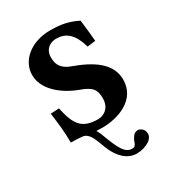

<svg xmlns="http://www.w3.org/2000/svg" viewBox="-155 -530 710 789"><g transform="rotate(-30 200.5 -135.5)"><path d="M37 -146C44 -94 49 -50 49 -2C69 -2 88 -1 106 1C135 8 143 37 163 89C184 140 219 173 262 173C286 173 304 167 324 155C335 147 342 136 342 126C342 119 340 109 335 103C330 97 320 91 313 91C306 91 297 94 292 100C285 107 279 118 275 131C271 141 266 146 256 146C232 146 214 133 187 63C180 45 174 26 164 9C173 9 182 10 192 10C269 10 365 -24 365 -119C365 -197 294 -241 208 -272C167 -287 153 -310 153 -345C153 -385 182 -402 209 -402C254 -402 286 -379 306 -309L345 -314C342 -350 338 -386 334 -416C295 -435 261 -444 206 -444C115 -444 50 -390 50 -321C50 -241 138 -190 188 -172C243 -153 254 -133 254 -94C254 -48 222 -29 195 -29C120 -29 95 -62 77 -148Z"/></g></svg>

Font: Libertinus Serif Semibold
Style: Regular
Weight: 600
Designer: Philipp H. Poll, Khaled Hosny
Foundry: Caleb Maclennan
Version: Version 7.050;RELEASE